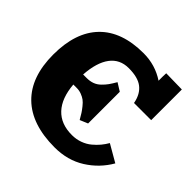

<svg xmlns="http://www.w3.org/2000/svg" viewBox="-188 -913 1096 1096"><g transform="rotate(45 360.0 -365.0)"><path d="M379.9 -730Q474.1 -730 550.8 -679.2V-715.8L551.8 -740.2L680.2 -737.8V-490.2H542H541V-494.1Q529.3 -551.8 491.7 -580.8Q454.1 -609.9 379.9 -609.9Q308.6 -609.9 268.3 -556.2Q228 -502.4 221.2 -399.9H250Q276.4 -399.9 297.4 -407.7Q318.4 -415.5 335.4 -432.1Q352.5 -448.7 364 -464.8Q375.5 -481 391.1 -507.8L439 -478V-222.2L391.1 -202.1Q377.9 -225.1 369.6 -238Q361.3 -251 346.9 -269Q332.5 -287.1 319.8 -296.4Q307.1 -305.7 288.8 -312.7Q270.5 -319.8 250 -319.8H222.2Q230.5 -217.3 280.8 -163.6Q331.1 -109.9 419.9 -109.9Q454.6 -109.9 485.4 -121.1Q516.1 -132.3 538.8 -151.4Q561.5 -170.4 577.4 -189.7Q593.3 -209 606 -231L710 -170.9Q663.6 -90.3 584.2 -40.3Q504.9 9.8 399.9 9.8Q214.8 9.8 117.4 -85Q20 -179.7 20 -359.9Q20 -540 112.3 -635Q204.6 -730 379.9 -730Z"/></g></svg>

Font: Zantroke
Style: Regular
Weight: 500
Foundry: gluk
Version: Version 0.36